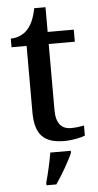

<svg xmlns="http://www.w3.org/2000/svg" viewBox="-59 -695 486 952"><g transform="rotate(-5 183.5 -219.0)"><path d="M241 10C283 10 326 0 344 -8V-58C323 -54 303 -51 279 -51C232 -51 205 -81 205 -146V-476H335V-536H205V-659H149C139 -610 125 -577 103 -554C82 -531 49 -519 20 -519V-476H95V-146C95 -30 143 10 241 10ZM133 208V221H182C211 179 250 113 268 71V61H166C158 108 145 165 133 208Z"/></g></svg>

Font: Noto Serif Yezidi Medium
Style: Regular
Weight: 500
Designer: Dalton Maag Ltd
Foundry: Dalton Maag Ltd
Version: Version 1.001